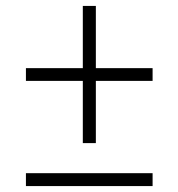

<svg xmlns="http://www.w3.org/2000/svg" viewBox="-20 -628 602 648"><path d="M259.5 -145V-355H67.5V-398H259.5V-608H303.5V-398H495V-355H303.5V-145ZM67.5 0V-43.5H495V0Z"/></svg>

Font: Heraclito ExtraLight
Style: Regular
Weight: 200
Designer: Kostas Bartsokas (font) & Cristiano Sobral (main changes)
Foundry: Kostas Bartsokas (font) & Cristiano Sobral (main changes)
Version: Version 1.00;July 8, 2020;FontCreator 13.0.0.2655 64-bit